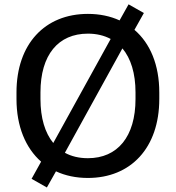

<svg xmlns="http://www.w3.org/2000/svg" viewBox="-20 -791 791 864"><path d="M375.5 9.8C568.4 9.8 696.8 -125.5 696.8 -345.7V-375C696.8 -499 655.8 -596.2 585 -656.7L627.4 -732.4L558.6 -771.5L518.1 -699.2C476.6 -718.3 428.2 -728.5 375.5 -728.5C182.1 -728.5 54.2 -593.3 54.2 -375V-345.7C54.2 -222.2 95.2 -125 165 -63.5L122.1 13.7L190.9 52.7L231.9 -20C273.9 -0.5 322.3 9.8 375.5 9.8ZM162.1 -345.7V-375C162.1 -544.4 242.2 -639.6 375.5 -639.6C414.6 -639.6 448.7 -631.3 478 -615.7L219.7 -147.5C182.6 -192.9 162.1 -259.8 162.1 -345.7ZM375.5 -79.1C335.9 -79.1 301.3 -87.4 272 -103.5L530.8 -573.2C568.8 -528.3 589.8 -460.9 589.8 -375V-345.7C589.8 -175.8 508.8 -79.1 375.5 -79.1Z"/></svg>

Font: Winston
Style: Regular
Weight: 400
Designer: Vernon Adams, Kim Jin-seong, David Berlow, Cristiano Sobral
Foundry: The Winston Project Authors
Version: Version 3.004